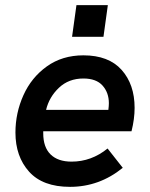

<svg xmlns="http://www.w3.org/2000/svg" viewBox="-20 -717 582 746"><path d="M40 -202Q40 -278 71 -347Q102 -416 162 -459Q222 -502 304 -502Q402 -502 452.5 -445.5Q503 -389 503 -298Q503 -255 491 -207H148V-199Q148 -145 176.5 -117Q205 -89 258 -89Q335 -89 398 -140L457 -65Q366 9 252 9Q146 9 93 -50Q40 -109 40 -202ZM401 -290Q403 -306 403 -316Q403 -357 378.5 -384.5Q354 -412 304 -412Q247 -412 209 -376Q171 -340 159 -290ZM277 -697H399L382 -574H260Z"/></svg>

Font: Hanken Grotesk SemiBold
Style: Italic
Weight: 600
Italic angle: -8°
Designer: Alfredo Marco Pradil
Foundry: Hanken Design Co.
Version: Version 3.014